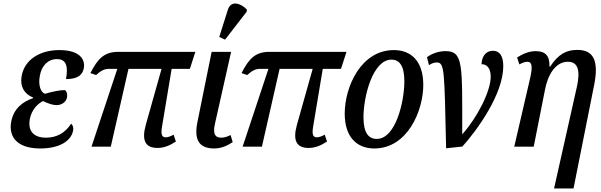

<svg xmlns="http://www.w3.org/2000/svg" viewBox="-20 -829 3398 1085"><path d="M207 10C326 10 384 -39 393 -91C397 -110 390 -123 382 -130C347 -76 298 -51 240 -51C164 -51 138 -95 148 -154C159 -213 196 -244 223 -258C254 -243 279 -235 300 -235C330 -235 355 -254 359 -280C362 -300 356 -313 347 -320C317 -320 275 -311 234 -299C210 -307 195 -348 205 -400C215 -458 251 -495 302 -495C358 -495 365 -449 353 -382C423 -382 447 -408 454 -445C462 -495 429 -546 315 -546C207 -546 118 -493 102 -398C92 -339 118 -297 167 -278L166 -274C110 -255 56 -216 43 -139C28 -54 79 10 207 10Z M497 0H606L706 -440H893L804 -124C779 -34 802 7 870 7C905 7 937 -5 974 -29L961 -68C943 -58 929 -53 916 -53C894 -53 888 -71 896 -116L950 -440H1053L1084 -536H649C570 -536 533 -499 491 -416L523 -405C551 -431 572 -440 596 -440H643Z M1252 -605 1374 -763 1375 -775C1340 -812 1285 -828 1268 -775L1219 -620ZM1191 10C1232 10 1267 -7 1295 -26L1283 -66C1263 -56 1249 -51 1229 -51C1194 -51 1182 -75 1195 -131L1286 -536H1176L1095 -136C1075 -34 1109 10 1191 10Z M1351 0H1460L1560 -440H1747L1658 -124C1633 -34 1656 7 1724 7C1759 7 1791 -5 1828 -29L1815 -68C1797 -58 1783 -53 1770 -53C1748 -53 1742 -71 1750 -116L1804 -440H1907L1938 -536H1503C1424 -536 1387 -499 1345 -416L1377 -405C1405 -431 1426 -440 1450 -440H1497Z M2095 10C2284 10 2372 -205 2372 -349C2372 -489 2298 -546 2206 -546C2019 -546 1928 -337 1928 -187C1928 -55 1996 10 2095 10ZM2109 -44C2063 -44 2034 -78 2034 -166C2034 -285 2087 -492 2192 -492C2237 -492 2265 -458 2265 -370C2265 -254 2216 -44 2109 -44Z M2393 -506 2404 -461C2422 -472 2434 -476 2448 -476C2493 -476 2491 -433 2501 9L2593 -1C2676 -93 2824 -297 2824 -455C2824 -517 2801 -542 2765 -542C2731 -542 2703 -517 2701 -466C2731 -467 2753 -444 2753 -396C2753 -312 2676 -164 2594 -72H2592C2592 -463 2599 -540 2498 -540C2462 -540 2425 -529 2393 -506Z M3111 236H3221L3338 -351C3365 -487 3333 -547 3243 -547C3181 -547 3136 -524 3089 -453H3085C3087 -513 3063 -540 3007 -540C2969 -540 2933 -524 2902 -504L2915 -465C2933 -475 2948 -480 2960 -480C2987 -480 2991 -452 2975 -384L2886 0H2996L3059 -318C3074 -402 3117 -480 3189 -480C3248 -480 3259 -428 3241 -343Z"/></svg>

Font: Noto Serif Condensed Medium
Style: Italic
Weight: 500
Width: 3
Italic angle: -12°
Designer: Monotype Design Team
Foundry: Monotype Imaging Inc.
Version: Version 2.013